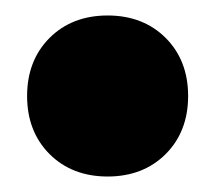

<svg xmlns="http://www.w3.org/2000/svg" viewBox="-20 -417 279 248"><path d="M194 -368C175 -387 150 -397 119 -397C88 -397 63 -387 44 -368C25 -349 15 -324 15 -293C15 -262 25 -237 44 -218C63 -199 88 -189 119 -189C150 -189 175 -199 194 -218C213 -237 223 -262 223 -293C223 -324 213 -349 194 -368Z"/></svg>

Font: Argentum Sans ExtraBold
Style: Regular
Weight: 800
Designer: Julieta Ulanovsky
Foundry: Julieta Ulanovsky
Version: Version 5.001;February 15, 2019;FontCreator 11.5.0.2425 64-b